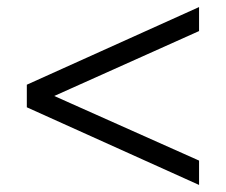

<svg xmlns="http://www.w3.org/2000/svg" viewBox="-20 -559 640 544"><path d="M544 -35 56 -255V-319L544 -539V-471L89 -267V-307L544 -104Z"/></svg>

Font: Nunito Sans 12pt ExtraLight 12pt
Style: Regular
Weight: 400
Version: Version 3.101;gftools[0.9.27]